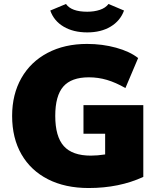

<svg xmlns="http://www.w3.org/2000/svg" viewBox="-20 -936 790 966"><path d="M701 -407V-46Q580 10 426 10Q308 10 221.5 -34Q135 -78 88 -159.5Q41 -241 41 -353Q41 -461 87.5 -543Q134 -625 219.5 -670Q305 -715 418 -715Q495 -715 564 -696Q633 -677 675 -644L611 -493Q562 -521 518 -534Q474 -547 427 -547Q339 -547 298.5 -500.5Q258 -454 258 -353Q258 -249 301 -201Q344 -153 437 -153Q470 -153 509 -159V-263H400V-407ZM233 -883 312 -916Q339 -877 419 -877Q454 -877 482.5 -886.5Q511 -896 526 -916L604 -883Q585 -831 536.5 -802Q488 -773 419 -773Q349 -773 300 -802Q251 -831 233 -883Z"/></svg>

Font: Nunito Sans Heavy
Style: Regular
Weight: 400
Designer: Vernon Adams
Foundry: Vernon Adams
Version: Version 2.500